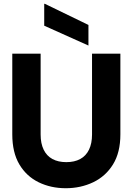

<svg xmlns="http://www.w3.org/2000/svg" viewBox="-20 -984 702 1016"><path d="M328 12Q249 12 184.5 -19.5Q120 -51 82.5 -114Q45 -177 45 -273V-700H195V-272Q195 -225 211 -192Q227 -159 257.5 -142.5Q288 -126 331 -126Q374 -126 404.5 -142.5Q435 -159 451 -192Q467 -225 467 -272V-700H617V-273Q617 -177 578 -114Q539 -51 473 -19.5Q407 12 328 12ZM448 -743 214 -848V-964H217L448 -852Z"/></svg>

Font: DM Sans 36pt Black
Style: Regular
Weight: 900
Designer: Colophon Foundry, Jonny Pinhorn
Foundry: Colophon Foundry
Version: Version 4.004;gftools[0.9.30]